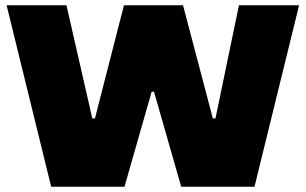

<svg xmlns="http://www.w3.org/2000/svg" viewBox="-20 -708 1160 728"><path d="M174 0 5 -688H232L330 -259H340L450 -688H674L787 -259H797L886 -688H1114L945 0H667L564 -360H555L452 0Z"/></svg>

Font: Saira Expanded ExtraBold
Style: Regular
Weight: 800
Width: 7
Designer: Hector Gatti with collaboration of the Omnibus-Type team
Foundry: Omnibus-Type
Version: Version 1.101